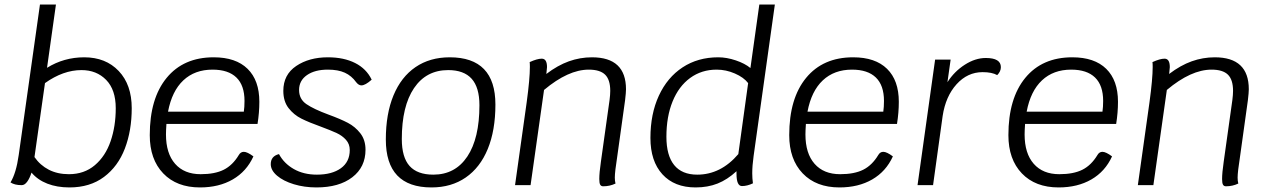

<svg xmlns="http://www.w3.org/2000/svg" viewBox="-20 -811 5581 841"><path d="M557 -337Q557 -239 527 -160.5Q497 -82 435.5 -36Q374 10 284 10Q230 10 187.5 -6.5Q145 -23 118 -55Q110 -30 99 -15Q88 0 75 0Q44 0 26 -12Q51 -53 62 -132L155 -791H225L186 -514Q260 -560 349 -560Q443 -560 500 -500Q557 -440 557 -337ZM487 -337Q487 -418 445 -461Q403 -504 337 -504Q257 -504 177 -447L131 -123Q156 -87 194 -67.5Q232 -48 282 -48Q349 -48 395.5 -87.5Q442 -127 464.5 -192.5Q487 -258 487 -337Z M709 -268Q707 -238 707 -222Q707 -139 747 -93.5Q787 -48 859 -48Q921 -48 960 -67.5Q999 -87 1026 -132Q1034 -146 1048 -146Q1063 -146 1090 -126Q1060 -60 999.5 -25Q939 10 856 10Q754 10 695 -51.5Q636 -113 636 -219Q636 -380 710 -470Q784 -560 916 -560Q1013 -560 1064.5 -509.5Q1116 -459 1116 -365Q1116 -318 1108 -268ZM716 -322H1048Q1051 -342 1051 -369Q1051 -437 1015.5 -471.5Q980 -506 911 -506Q833 -506 783 -459Q733 -412 716 -322Z M1166 -92Q1166 -127 1202 -136Q1224 -95 1267 -70.5Q1310 -46 1368 -46Q1434 -46 1473 -74Q1512 -102 1512 -154Q1512 -180 1495.5 -198.5Q1479 -217 1454 -228.5Q1429 -240 1386 -256Q1333 -275 1300 -291.5Q1267 -308 1244 -337.5Q1221 -367 1221 -413Q1221 -484 1277.5 -522Q1334 -560 1416 -560Q1486 -560 1535.5 -535Q1585 -510 1608 -462Q1580 -437 1563 -437Q1551 -437 1540 -451Q1520 -479 1490.5 -492.5Q1461 -506 1416 -506Q1359 -506 1324.5 -482Q1290 -458 1290 -417Q1290 -377 1322 -355Q1354 -333 1419 -309Q1471 -290 1503.5 -273Q1536 -256 1558.5 -227Q1581 -198 1581 -155Q1581 -79 1523 -34.5Q1465 10 1366 10Q1313 10 1267 -4Q1221 -18 1193.5 -41.5Q1166 -65 1166 -92Z M1670 -200Q1670 -312 1703.5 -393Q1737 -474 1800 -517Q1863 -560 1950 -560Q2150 -560 2150 -353Q2150 -240 2116.5 -158.5Q2083 -77 2020 -33.5Q1957 10 1870 10Q1670 10 1670 -200ZM2080 -350Q2080 -428 2046 -466Q2012 -504 1943 -504Q1847 -504 1793.5 -425Q1740 -346 1740 -202Q1740 -122 1774 -84Q1808 -46 1878 -46Q1974 -46 2027 -125.5Q2080 -205 2080 -350Z M2722 -420Q2722 -406 2718 -372L2684 -128Q2673 -58 2673 -33Q2673 -19 2676 -7Q2651 5 2622 5Q2613 5 2609 -2Q2605 -9 2605 -27Q2605 -54 2612 -102L2650 -373Q2653 -396 2653 -413Q2653 -462 2630.5 -484Q2608 -506 2559 -506Q2469 -506 2363 -417L2304 0H2236L2287 -363Q2301 -466 2301 -518Q2301 -534 2300 -539Q2333 -554 2353 -554Q2376 -554 2376 -517Q2376 -512 2374 -496L2373 -487Q2423 -525 2472 -542.5Q2521 -560 2573 -560Q2722 -560 2722 -420Z M3281 -128Q3275 -85 3275 -52Q3275 -30 3278 -8Q3253 4 3230 4Q3206 4 3206 -50V-61Q3166 -24 3123 -7Q3080 10 3027 10Q2934 10 2881.5 -47.5Q2829 -105 2829 -207Q2829 -312 2866 -392Q2903 -472 2970 -516Q3037 -560 3126 -560Q3163 -560 3203 -546.5Q3243 -533 3267 -513L3306 -791H3374ZM3214 -136 3257 -447Q3238 -472 3199 -489Q3160 -506 3119 -506Q3053 -506 3003 -469.5Q2953 -433 2926 -366.5Q2899 -300 2899 -212Q2899 -130 2933 -88Q2967 -46 3034 -46Q3137 -46 3214 -136Z M3510 -268Q3508 -238 3508 -222Q3508 -139 3548 -93.5Q3588 -48 3660 -48Q3722 -48 3761 -67.5Q3800 -87 3827 -132Q3835 -146 3849 -146Q3864 -146 3891 -126Q3861 -60 3800.5 -25Q3740 10 3657 10Q3555 10 3496 -51.5Q3437 -113 3437 -219Q3437 -380 3511 -470Q3585 -560 3717 -560Q3814 -560 3865.5 -509.5Q3917 -459 3917 -365Q3917 -318 3909 -268ZM3517 -322H3849Q3852 -342 3852 -369Q3852 -437 3816.5 -471.5Q3781 -506 3712 -506Q3634 -506 3584 -459Q3534 -412 3517 -322Z M4364 -517Q4364 -498 4348 -482Q4325 -495 4284 -495Q4218 -495 4170 -442Q4122 -389 4109 -303L4067 0H3999L4076 -550H4144L4130 -451Q4160 -498 4206 -527.5Q4252 -557 4298 -557Q4364 -557 4364 -517Z M4470 -268Q4468 -238 4468 -222Q4468 -139 4508 -93.5Q4548 -48 4620 -48Q4682 -48 4721 -67.5Q4760 -87 4787 -132Q4795 -146 4809 -146Q4824 -146 4851 -126Q4821 -60 4760.5 -25Q4700 10 4617 10Q4515 10 4456 -51.5Q4397 -113 4397 -219Q4397 -380 4471 -470Q4545 -560 4677 -560Q4774 -560 4825.5 -509.5Q4877 -459 4877 -365Q4877 -318 4869 -268ZM4477 -322H4809Q4812 -342 4812 -369Q4812 -437 4776.5 -471.5Q4741 -506 4672 -506Q4594 -506 4544 -459Q4494 -412 4477 -322Z M5450 -420Q5450 -406 5446 -372L5412 -128Q5401 -58 5401 -33Q5401 -19 5404 -7Q5379 5 5350 5Q5341 5 5337 -2Q5333 -9 5333 -27Q5333 -54 5340 -102L5378 -373Q5381 -396 5381 -413Q5381 -462 5358.5 -484Q5336 -506 5287 -506Q5197 -506 5091 -417L5032 0H4964L5015 -363Q5029 -466 5029 -518Q5029 -534 5028 -539Q5061 -554 5081 -554Q5104 -554 5104 -517Q5104 -512 5102 -496L5101 -487Q5151 -525 5200 -542.5Q5249 -560 5301 -560Q5450 -560 5450 -420Z"/></svg>

Font: Krub
Style: Italic
Weight: 400
Italic angle: -8°
Designer: Ekaluck Peanpanawate
Foundry: Cadson Demak Co.,Ltd.
Version: Version 1.000; ttfautohint (v1.6)